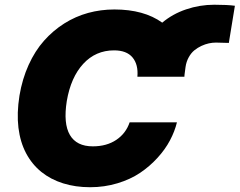

<svg xmlns="http://www.w3.org/2000/svg" viewBox="-20 -777 1007 807"><path d="M755 -454.5H557.5Q561.8 -506 536.9 -535.7Q512.1 -565.3 459.5 -565.3Q382.1 -565.3 329.9 -508.7Q277.7 -452.1 260.7 -352.3Q245.7 -257.5 273.8 -209.7Q301.8 -161.9 370 -161.9Q428.3 -161.9 468.8 -189.1Q509.2 -216.3 524.9 -262.8H723.7Q714.5 -224.8 694.4 -187Q674.4 -149.1 641.9 -113.5Q609.4 -77.8 568.7 -50.4Q528.1 -23.1 473.5 -6.6Q419 9.9 358.7 9.9Q297.2 9.9 245.2 -6.4Q193.2 -22.7 153.9 -54.3Q114.7 -85.9 89.8 -132.6Q65 -179.3 57.5 -240.1Q50.1 -300.8 61.8 -375Q73.5 -445 100.3 -504.1Q127.1 -563.2 165 -605.8Q202.8 -648.4 250 -678.3Q297.2 -708.1 350.5 -722.7Q403.8 -737.2 460.9 -737.2Q584.9 -737.2 661.9 -681.8Q705.3 -718.4 762.4 -737.7Q819.6 -757.1 880.7 -757.1Q935 -757.1 967.3 -752.8L941.8 -596.6Q934.7 -596.6 914.4 -597.3Q894.2 -598 887.8 -598Q873.2 -598 858.1 -594.8Q843 -591.6 826.5 -584Q810 -576.3 796.5 -565.2Q783 -554 773.1 -535.9Q763.1 -517.8 759.9 -495.7L755.7 -464.1Q755.7 -462.4 755.3 -459.2Q755 -456 755 -454.5Z"/></svg>

Font: Karasuma Gothic
Style: Italic
Weight: 900
Italic angle: -9.39999°
Designer: Rasmus Andersson / Ryoko Nishizuka
Foundry: Genbu
Version: Version 1.00